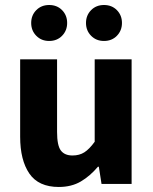

<svg xmlns="http://www.w3.org/2000/svg" viewBox="-20 -732 608 764"><path d="M214 12Q133.3 12 96.7 -41.5Q60.2 -95 60.2 -188V-496H207.1V-207Q207.1 -153.2 222 -133.3Q236.9 -113.3 268.5 -113.3Q296 -113.3 315.8 -126Q335.5 -138.6 356.8 -167.9V-496H503.7V0H384L373.3 -68.6H369.7Q338.8 -31.8 301.7 -9.9Q264.5 12 214 12ZM175.6 -569Q144.5 -569 124.3 -589.7Q104.1 -610.3 104.1 -640.6Q104.1 -671.1 124.3 -691.6Q144.5 -712.1 175.6 -712.1Q207 -712.1 227.1 -691.6Q247.2 -671.1 247.2 -640.6Q247.2 -610.3 227.1 -589.7Q207 -569 175.6 -569ZM393.8 -569Q362.7 -569 342.5 -589.7Q322.2 -610.3 322.2 -640.6Q322.2 -671.1 342.5 -691.6Q362.7 -712.1 393.8 -712.1Q425.1 -712.1 445.2 -691.6Q465.3 -671.1 465.3 -640.6Q465.3 -610.3 445.2 -589.7Q425.1 -569 393.8 -569Z"/></svg>

Font: SourceSans3VF
Style: Regular
Weight: 200
Designer: Paul D. Hunt
Foundry: Adobe
Version: Version 3.052;hotconv 1.1.0;makeotfexe 2.6.0